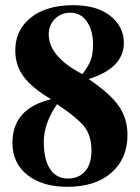

<svg xmlns="http://www.w3.org/2000/svg" viewBox="-20 -708 540 741"><path d="M472 -187Q472 -96 410 -41.5Q348 13 240 13Q144 13 86 -32.5Q28 -78 28 -157Q28 -289 177 -325Q103 -369 71 -412.5Q39 -456 39 -513Q39 -593 99.5 -640.5Q160 -688 263 -688Q354 -688 406 -646.5Q458 -605 458 -543Q458 -445 322 -403Q406 -346 439 -298Q472 -250 472 -187ZM339 -537Q339 -590 315.5 -624.5Q292 -659 251 -659Q216 -659 192 -635Q168 -611 168 -576Q168 -489 298 -422Q323 -455 331 -478Q339 -501 339 -537ZM333 -127Q333 -182 307.5 -216.5Q282 -251 200 -306Q149 -231 149 -161Q149 -93 173 -56Q197 -19 242 -19Q284 -19 308.5 -47Q333 -75 333 -127Z"/></svg>

Font: STIX MathJax Main
Style: Bold
Weight: 700
Designer: MicroPress Inc., with final additions and corrections provided by Coen Hoffman, Elsevier (retired)
Version: Version 1.1.1